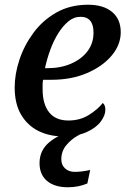

<svg xmlns="http://www.w3.org/2000/svg" viewBox="-20 -566 545 811"><path d="M245 10Q189 10 143 -12.5Q97 -35 69.5 -81Q42 -127 42 -197Q42 -253 62 -313.5Q82 -374 121 -427Q160 -480 218 -513Q276 -546 352 -546Q417 -546 453.5 -515.5Q490 -485 490 -430Q490 -377 452 -331.5Q414 -286 348 -257.5Q282 -229 197 -229H162Q160 -219 160 -208.5Q160 -198 160 -189Q160 -126 187.5 -91.5Q215 -57 269 -57Q318 -57 355.5 -80.5Q393 -104 414 -131Q425 -123 425 -102Q425 -79 406 -53Q387 -27 347 -8.5Q307 10 245 10ZM180 -278Q236 -278 280 -297Q324 -316 349.5 -349.5Q375 -383 375 -428Q375 -495 320 -495Q292 -495 268.5 -475.5Q245 -456 225.5 -424.5Q206 -393 192 -354.5Q178 -316 170 -278ZM267 225Q211 225 179 198.5Q147 172 147 123Q147 69 188.5 34.5Q230 0 296 -15H358Q335 -8 307.5 7.5Q280 23 259.5 48Q239 73 239 107Q239 131 255 145.5Q271 160 296 160Q310 160 326.5 158Q343 156 361 152L349 209Q311 225 267 225Z"/></svg>

Font: Noto Serif Medium
Style: Italic
Weight: 500
Italic angle: -12°
Designer: Monotype Design Team
Foundry: Monotype Imaging Inc.
Version: Version 2.014; ttfautohint (v1.8.4.7-5d5b)